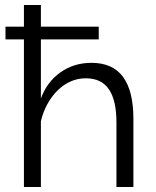

<svg xmlns="http://www.w3.org/2000/svg" viewBox="-20 -750 625 770"><path d="M447 -259Q447 -347 417 -391.5Q387 -436 324 -436Q292 -436 263.5 -423.5Q235 -411 211.5 -388Q188 -365 170.5 -333.5Q153 -302 144 -264V0H76V-592H2V-643H76V-730H144V-643H376V-592H144V-355Q168 -421 222 -459.5Q276 -498 347 -498Q432 -498 473.5 -441.5Q515 -385 515 -273V0H447Z"/></svg>

Font: PTCRaleway
Style: Regular
Weight: 400
Designer: Matt McInerney, Pablo Impallari, Rodrigo Fuenzalida
Foundry: Matt McInerney, Pablo Impallari, Rodrigo Fuenzalida
Version: Version 3.000g; ttfautohint (v1.5) -l 8 -r 28 -G 28 -x 14 -D